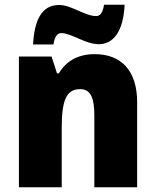

<svg xmlns="http://www.w3.org/2000/svg" viewBox="-20 -792 658 812"><path d="M120 -604H206C212 -644 227 -652 239 -652C282 -652 341 -605 398 -605C457 -605 502 -656 507 -772H420C414 -734 401 -724 387 -724C339 -724 282 -771 230 -771C155 -771 125 -704 120 -604ZM381 -563C310 -563 260 -534 229 -482H221L198 -553H60V0H241V-246C241 -362 257 -415 319 -415C364 -415 379 -377 379 -304V0H560V-360C560 -497 489 -563 381 -563Z"/></svg>

Font: Noto Sans Gujarati UI SemiCondensed Black
Style: Regular
Weight: 900
Width: 4
Designer: Jelle Bosma - Monotype Design Team, Universal Thirst
Foundry: Monotype Imaging Inc.
Version: Version 2.106